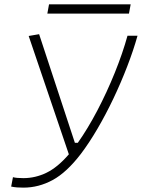

<svg xmlns="http://www.w3.org/2000/svg" viewBox="-20 -859 657 889"><path d="M88.4 9.8Q73.2 9.8 59.6 8.8Q45.9 7.8 31.7 4.9L40 -38.6Q55.7 -34.2 88.4 -34.2Q143.6 -34.2 195.1 -59.1Q246.6 -84 298.8 -144.5L112.8 -692.4L161.1 -700.7L326.7 -197.8H340.3Q386.2 -262.7 430.7 -347.4Q475.1 -432.1 511.5 -522.2Q547.9 -612.3 570.3 -693.4H616.7Q597.7 -625.5 568.8 -550.8Q540 -476.1 504.9 -402.3Q469.7 -328.6 431.2 -262.7Q392.6 -196.8 354.5 -146.5Q288.6 -60.5 223.9 -25.4Q159.2 9.8 88.4 9.8ZM199.2 -795.9 207 -838.9H585L577.1 -795.9Z"/></svg>

Font: CaskaydiaCove NFP ExtraLight
Style: Italic
Weight: 200
Italic angle: -10°
Designer: Aaron Bell
Foundry: Saja Typeworks
Version: Version 2111.001; VTT 6.35;Nerd Fonts 3.1.1